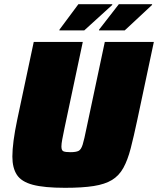

<svg xmlns="http://www.w3.org/2000/svg" viewBox="-20 -888 754 916"><path d="M290 8Q191 8 136.5 -6.5Q82 -21 60.5 -54Q39 -87 39 -141Q39 -206 62 -316L141 -688H375L288 -278Q281 -244 277 -223Q273 -202 273 -189Q273 -170 283 -166Q293 -162 316 -162Q342 -162 354.5 -168Q367 -174 374.5 -198.5Q382 -223 393 -278L480 -688H714L635 -316Q618 -236 603.5 -180Q589 -124 568.5 -87Q548 -50 514.5 -29.5Q481 -9 427 -0.5Q373 8 290 8ZM452 -743 453 -747 547 -868H706L705 -864L575 -743ZM263 -743 264 -747 354 -868H516L515 -864L382 -743Z"/></svg>

Font: Saira Black
Style: Italic
Weight: 900
Italic angle: -12°
Designer: Hector Gatti with collaboration of the Omnibus-Type team
Foundry: Omnibus-Type
Version: Version 1.100; ttfautohint (v1.8.3)